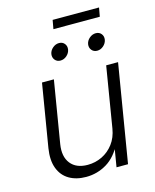

<svg xmlns="http://www.w3.org/2000/svg" viewBox="-125 -932 828 1023"><g transform="rotate(-15 289.0 -420.0)"><path d="M222.2 7.8Q167.5 7.8 128.7 -15.1Q89.8 -38.1 73 -82.8Q56.2 -127.4 66.4 -191.9L124 -539.1H189.5L132.8 -196.8Q122.1 -129.9 152.8 -91.1Q183.6 -52.2 246.6 -52.2Q289.1 -52.2 326.2 -70.3Q363.3 -88.4 389.2 -122.6Q415 -156.7 422.9 -205.1L478 -539.1H543.5L454.1 0H390.6L411.6 -126H423.3Q388.7 -55.2 336.2 -23.7Q283.7 7.8 222.2 7.8ZM452.6 -626.5Q433.6 -626.5 422.4 -640.1Q411.1 -653.8 414.1 -672.9Q417.5 -691.9 433.3 -705.3Q449.2 -718.8 468.3 -718.8Q487.3 -718.8 498.3 -705.3Q509.3 -691.9 506.3 -672.9Q502.9 -653.8 487.3 -640.1Q471.7 -626.5 452.6 -626.5ZM250 -626.5Q231 -626.5 219.7 -640.1Q208.5 -653.8 211.4 -672.9Q214.8 -691.9 230.7 -705.3Q246.6 -718.8 265.6 -718.8Q284.7 -718.8 295.7 -705.3Q306.6 -691.9 303.7 -672.9Q300.3 -653.8 284.7 -640.1Q269 -626.5 250 -626.5ZM521 -846.7 512.2 -797.9H256.3L265.1 -846.7Z"/></g></svg>

Font: Inter 18pt Light
Style: Italic
Weight: 300
Italic angle: -9.3988°
Designer: Rasmus Andersson
Foundry: rsms
Version: Version 4.001;git-66647c0bb